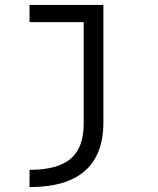

<svg xmlns="http://www.w3.org/2000/svg" viewBox="-20 -540 640 780"><path d="M100 150Q214 150 267 105Q320 60 320 -37V-450H100V-520H400V-43Q400 220 100 220Z"/></svg>

Font: M PLUS Code Latin 60
Style: Regular
Weight: 400
Width: 7
Monospace: yes
Designer: Coji Morishita
Foundry: UNDERFOREST DESIGN
Version: Version 1.005; ttfautohint (v1.8.3)